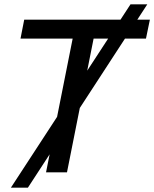

<svg xmlns="http://www.w3.org/2000/svg" viewBox="-20 -790 707 880"><path d="M30 70 578 -770H655L108 70ZM191 0 313 -613H74L91 -700H667L649 -613H409L287 0Z"/></svg>

Font: Montserrat Thin Medium
Style: Italic
Weight: 500
Italic angle: -11.3°
Version: Version 9.000